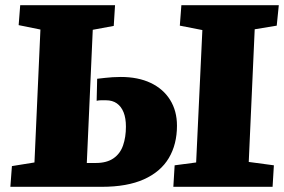

<svg xmlns="http://www.w3.org/2000/svg" viewBox="-20 -721 1097 741"><path d="M136 -607 52 -624 58 -701H424L419 -621L338 -606L315 -92H350Q392 -92 418 -110Q444 -128 455 -160Q466 -192 466 -232Q466 -265 457 -287.5Q448 -310 431 -322Q414 -334 389 -334Q378 -334 369.5 -334Q361 -334 353 -332L355 -417Q372 -419 386 -420.5Q400 -422 414.5 -423Q429 -424 446 -424Q513 -424 561.5 -401Q610 -378 636.5 -335.5Q663 -293 663 -236Q663 -164 631.5 -111Q600 -58 535.5 -29Q471 0 373 0H20L26 -80L113 -94ZM761 -605 674 -622 680 -701H1056L1048 -622L963 -608L940 -96L1037 -83L1032 0H649L654 -83L737 -94Z"/></svg>

Font: Literata ExtraBold
Style: Italic
Weight: 800
Italic angle: -2°
Designer: Latin by Veronika Burian and Jose Scaglione. Greek by Irene Vlachou. Cyrillic by Vera Evstafieva
Foundry: TypeTogether
Version: Version 3.002